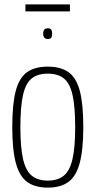

<svg xmlns="http://www.w3.org/2000/svg" viewBox="-20 -846 436 876"><path d="M36 -266Q36 -370 51.5 -430Q67 -490 102.5 -516Q138 -542 198 -542Q258 -542 293.5 -516Q329 -490 344.5 -430Q360 -370 360 -266Q360 -162 343.5 -101.5Q327 -41 291.5 -15.5Q256 10 198 10Q140 10 104.5 -15.5Q69 -41 52.5 -101.5Q36 -162 36 -266ZM73 -266Q73 -172 85.5 -119Q98 -66 125.5 -44Q153 -22 198 -22Q243 -22 270.5 -44Q298 -66 310.5 -119Q323 -172 323 -266Q323 -359 311 -412.5Q299 -466 271.5 -488Q244 -510 198 -510Q152 -510 124.5 -488Q97 -466 85 -412.5Q73 -359 73 -266ZM198 -668Q177 -668 177 -693Q177 -717 198 -717Q210 -717 214 -710.5Q218 -704 218 -693Q218 -681 214 -674.5Q210 -668 198 -668ZM96 -794V-826H299V-794Z"/></svg>

Font: Georama SemiCondensed ExtraLight
Style: Regular
Weight: 200
Width: 4
Designer: Jean-Baptiste Levee
Foundry: Production Type
Version: Version 1.000